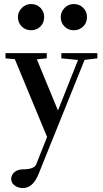

<svg xmlns="http://www.w3.org/2000/svg" viewBox="-20 -683 519 972"><path d="M137.2 -529.8Q109.4 -529.8 90.1 -548.8Q70.8 -567.9 70.8 -596.2Q70.8 -623 90.6 -642.8Q110.4 -662.6 137.2 -662.6Q165.5 -662.6 184.6 -643.6Q203.6 -624.5 203.6 -596.2Q203.6 -567.9 184.6 -548.8Q165.5 -529.8 137.2 -529.8ZM353.5 -529.8Q325.7 -529.8 306.6 -548.8Q287.6 -567.9 287.6 -596.2Q287.6 -623.5 307.1 -643.1Q326.7 -662.6 353.5 -662.6Q381.8 -662.6 401.1 -643.6Q420.4 -624.5 420.4 -596.2Q420.4 -567.9 401.1 -548.8Q381.8 -529.8 353.5 -529.8ZM96.2 269Q71.3 269 54 255.9Q36.6 242.7 36.6 223.1Q36.6 202.6 53.2 188.5Q69.8 174.3 95.7 174.3Q153.8 174.3 163.6 148.4L218.3 10.3L55.2 -383.3L7.8 -387.7V-414.1H216.8V-387.7L166.5 -382.8L273.4 -123.5L375 -379.4L290.5 -387.7V-414.1H473.1V-387.7L408.2 -379.9L175.3 197.8Q146.5 269 96.2 269Z"/></svg>

Font: Elstob 18pt SemiBold
Style: Regular
Weight: 600
Designer: Peter S. Baker
Version: Version 1.015